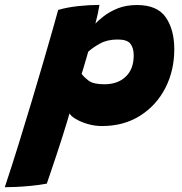

<svg xmlns="http://www.w3.org/2000/svg" viewBox="-128 -556 760 802"><path d="M-108 226Q-80 142 -51.5 50.2Q-23 -41.5 3.8 -130.8Q30.5 -220 53.2 -297.8Q76 -375.5 92 -432.2Q108 -489 115 -514.5Q152.5 -525.5 198.8 -530.5Q245 -535.5 287.5 -535.5Q284.5 -517.5 280 -496.5Q275.5 -475.5 270.5 -457.5Q282 -470 305.2 -488.2Q328.5 -506.5 363.2 -520.8Q398 -535 444.5 -535Q529 -535 564.5 -483.5Q600 -432 600 -350.5Q600 -261.5 562.8 -188.8Q525.5 -116 457.5 -72.8Q389.5 -29.5 297.5 -29.5Q267.5 -29.5 238.5 -38Q209.5 -46.5 188.8 -58.8Q168 -71 162.5 -82.5Q159 -70 150.5 -42Q142 -14 130.5 22Q119 58 106.8 94.8Q94.5 131.5 84 162.5Q73.5 193.5 67.5 211Q36 217 2 220.2Q-32 223.5 -61.2 224.8Q-90.5 226 -108 226ZM307.5 -204Q364 -204 397.2 -235.8Q430.5 -267.5 430.5 -324.5Q430.5 -355.5 416.8 -373.2Q403 -391 363.5 -391Q320 -391 289.2 -373.8Q258.5 -356.5 240.5 -340Q238 -331.5 232.5 -312.2Q227 -293 221.2 -273.8Q215.5 -254.5 213 -247.5Q222 -234.5 242 -219.2Q262 -204 307.5 -204Z"/></svg>

Font: Grandstander ExtraBold
Style: Italic
Weight: 800
Italic angle: -15°
Designer: Tyler Finck
Foundry: Etcetera Type Co
Version: Version 1.200; ttfautohint (v1.8.3)